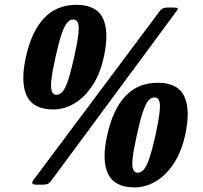

<svg xmlns="http://www.w3.org/2000/svg" viewBox="-20 -782 858 813"><path d="M89.5 -540Q113 -647.5 166 -704.5Q219 -761.5 304 -761.5Q388.5 -761.5 415.8 -704.5Q443 -647.5 419.5 -540Q404 -468.5 371 -419Q338 -369.5 295 -344Q252 -318.5 205.5 -318.5Q121 -318.5 93.5 -375.8Q66 -433 89.5 -540ZM688 -750H715Q731.5 -750 732.5 -745.8Q733.5 -741.5 725 -731.5L194.5 -13.5Q187.5 -5 179.8 -2.5Q172 0 158.5 0H135.5Q116.5 0 116.5 -7Q116.5 -14 124 -23L657.5 -736.5Q667.5 -750 688 -750ZM215 -540Q201 -477.5 197.5 -442.8Q194 -408 199.8 -394.2Q205.5 -380.5 219.5 -380.5Q233.5 -380.5 245.2 -394.2Q257 -408 268.5 -442.8Q280 -477.5 294 -540Q308 -603 311.8 -637.5Q315.5 -672 309.8 -685.8Q304 -699.5 290 -699.5Q276 -699.5 264.2 -685.8Q252.5 -672 240.8 -637.5Q229 -603 215 -540ZM434 -210Q457.5 -317.5 510.5 -374.5Q563.5 -431.5 648 -431.5Q733 -431.5 760.2 -374.5Q787.5 -317.5 764 -210Q748 -138.5 715.2 -89Q682.5 -39.5 639.5 -14Q596.5 11.5 550 11.5Q465 11.5 437.5 -45.8Q410 -103 434 -210ZM559.5 -210Q545.5 -147.5 541.8 -112.8Q538 -78 543.8 -64.2Q549.5 -50.5 563.5 -50.5Q577.5 -50.5 589.2 -64.2Q601 -78 612.8 -112.8Q624.5 -147.5 638.5 -210Q652 -273 655.8 -307.5Q659.5 -342 653.8 -355.8Q648 -369.5 634 -369.5Q620 -369.5 608.2 -355.8Q596.5 -342 584.8 -307.5Q573 -273 559.5 -210Z"/></svg>

Font: Besley* Condensed Semi
Style: Italic
Weight: 600
Width: 3
Italic angle: -13°
Designer: Owen Earl
Foundry: indestructible type*
Version: Version 3.000; ttfautohint (v1.8.3)